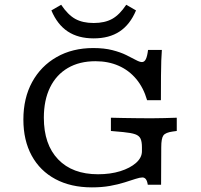

<svg xmlns="http://www.w3.org/2000/svg" viewBox="-20 -787 858 818"><path d="M371.5 11.3Q281.8 11.3 216.1 -23.9Q150.5 -59 115 -124Q79.6 -188.9 79.6 -277.8Q79.6 -368.9 116.9 -437.4Q154.3 -505.8 221.5 -544Q288.6 -582.3 377.5 -582.3Q424 -582.3 458.7 -573.4Q493.4 -564.5 517.9 -552.4Q542.4 -540.3 558.7 -531.5Q575 -522.6 584.8 -522.6Q595.3 -522.6 601.4 -535.1Q607.5 -547.5 610.7 -574.2H669.6Q668 -553.5 667.1 -528.3Q666.3 -503.1 665.9 -463.8Q665.5 -424.5 665.5 -360.1H606.7Q591.4 -413.3 560.4 -450.4Q529.4 -487.5 485.5 -506.8Q441.5 -526.2 386.6 -526.2Q318.4 -526.2 269 -497.3Q219.7 -468.5 193.2 -414.4Q166.8 -360.2 166.8 -285.5Q166.8 -171.4 227.7 -108Q288.5 -44.6 397.7 -44.6Q450.5 -44.6 492.5 -57.7Q534.6 -70.9 559.6 -93.1Q584.7 -115.3 584.7 -142.7V-159.7Q584.7 -183.2 578.8 -196.1Q572.8 -209.1 555.7 -215.1Q538.6 -221.1 505.1 -224.3L452.5 -229V-285.5Q476.5 -284.7 505.5 -284.3Q534.6 -283.9 563.8 -283.5Q592.9 -283.1 617 -283.1H626.6H626.9Q650.2 -283.1 680 -283.9Q709.9 -284.7 733.1 -285.5V-229L716 -226.7Q685.3 -222.5 676.2 -210.1Q667 -197.6 667 -159.7L666.3 0H609.6Q607.2 -16 601.5 -23.5Q595.7 -31 586.5 -31Q576.4 -31 557.2 -24.8Q538 -18.6 510.7 -9.9Q483.4 -1.2 448.5 5.1Q413.7 11.3 371.5 11.3ZM379.2 -623.5Q313 -623.5 268.6 -653Q224.2 -682.4 198.9 -742.6L240.6 -766.7Q269 -724.1 300.6 -706.5Q332.1 -689 379.2 -689Q426.3 -689 457.9 -706.5Q489.5 -724.1 517.8 -766.7L559.5 -742.6Q534.3 -682.4 489.8 -653Q445.4 -623.5 379.2 -623.5Z"/></svg>

Font: Playfair 5pt SemiExpanded Light
Style: Regular
Weight: 300
Width: 6
Designer: Claus Eggers Sørensen
Foundry: Claus Eggers Sørensen
Version: Version 2.203